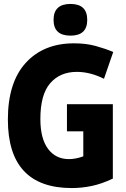

<svg xmlns="http://www.w3.org/2000/svg" viewBox="-20 -945 640 975"><path d="M345 10Q394 10 445 -0.5Q496 -11 553 -38V-416H320V-278H403V-151Q364 -137 330 -137Q263 -137 224 -189Q185 -241 185 -341Q185 -465 235 -522.5Q285 -580 370 -580Q438 -580 508 -545L555 -681Q515 -698 466 -711.5Q417 -725 356 -725Q201 -725 110.5 -625.5Q20 -526 20 -338Q20 10 345 10ZM338 -764Q423 -764 423 -844Q423 -925 338 -925Q252 -925 252 -844Q252 -764 338 -764Z"/></svg>

Font: Noto Sans Mono Extra
Style: Regular
Weight: 800
Designer: Monotype Design Team
Foundry: Monotype Imaging Inc.
Version: Version 1.900